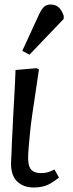

<svg xmlns="http://www.w3.org/2000/svg" viewBox="-20 -819 323 853"><path d="M130 14Q105 14 86.5 6.5Q68 -1 55 -14Q42 -27 35.5 -47Q29 -67 29 -92Q29 -98 29.5 -106Q30 -114 30.5 -124.5Q31 -135 31.5 -148Q32 -161 32.5 -176.5Q33 -192 34 -210Q35 -228 36 -248Q37 -268 38 -290.5Q39 -313 40.5 -338Q42 -363 43.5 -390Q45 -417 46.5 -447Q48 -477 49 -508L142 -516L153 -511Q145 -456 137.5 -405.5Q130 -355 123.5 -311.5Q117 -268 113.5 -231Q110 -194 107.5 -165.5Q105 -137 105 -117Q105 -94 110.5 -79Q116 -64 129 -57Q142 -50 161 -50Q179 -50 192 -53.5Q205 -57 222 -66L242 -30Q223 -15 206 -5Q189 5 170.5 9.5Q152 14 130 14ZM111 -576 79 -593 154 -756Q165 -779 176 -789Q187 -799 205 -799Q226 -799 240 -787Q254 -775 263 -749V-735Z"/></svg>

Font: Literata 18pt
Style: Italic
Weight: 400
Italic angle: -2°
Designer: Latin by Veronika Burian and Jose Scaglione. Greek by Irene Vlachou. Cyrillic by Vera Evstafieva
Foundry: TypeTogether
Version: Version 3.103;gftools[0.9.29]